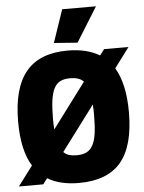

<svg xmlns="http://www.w3.org/2000/svg" viewBox="-65 -1038 822 1098"><g transform="rotate(-5 346.0 -489.0)"><path d="M84 -113Q27 -204 27 -369Q27 -562 105 -656Q183 -750 344 -750Q454 -750 527 -706L553 -740H693L607 -625Q663 -531 663 -369Q663 -175 585 -82.5Q507 10 344 10Q234 10 164 -33L139 0H-1ZM227 -369Q227 -352 227.5 -336.5Q228 -321 229 -307L422 -565Q408 -579 389 -585Q370 -591 344 -591Q311 -591 288.5 -580Q266 -569 252.5 -543Q239 -517 233 -474.5Q227 -432 227 -369ZM344 -149Q378 -149 400.5 -160Q423 -171 437 -196.5Q451 -222 457 -264Q463 -306 463 -369Q463 -386 462.5 -401Q462 -416 461 -430L269 -174Q283 -160 301 -154.5Q319 -149 344 -149ZM270 -800 334 -988H528L405 -790Z"/></g></svg>

Font: Encode Sans Compressed
Style: Black
Weight: 900
Designer: Pablo Impallari, Andres Torresi
Foundry: Pablo Impallari, Andres Torresi
Version: Version 1.000; ttfautohint (v1.00) -l 8 -r 50 -G 200 -x 14 -